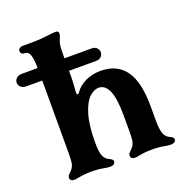

<svg xmlns="http://www.w3.org/2000/svg" viewBox="-176 -878 972 1011"><g transform="rotate(-20 309.5 -373.0)"><path d="M47 -10Q47 -16 51 -22Q55 -28 61 -33Q71 -43 76 -50Q85 -63 87.5 -80.5Q90 -98 90 -130V-606Q90 -659 80 -686Q76 -696 69 -701Q62 -706 50 -706Q41 -706 35.5 -711.5Q30 -717 30 -726Q30 -734 37.5 -740Q45 -746 60 -746H118Q152 -746 208 -753Q231 -756 243 -756Q260 -756 260 -741Q260 -732 249 -706Q243 -691.8 241.5 -672.9Q240 -654 240 -617V-606V-501Q240 -478 237 -445L236 -429L235 -420Q235 -407 241 -407Q246 -407 251 -415Q271 -445 309.5 -463.5Q348 -482 395 -482Q487 -482 533.5 -417.5Q580 -353 580 -217.5V-140.2Q580 -83 590 -60Q600 -38 620 -30Q640 -22 640 -10Q640 -1 632.5 4.5Q625 10 610 10Q599 10 577 6Q549 0 509 0Q467.3 0 434 7Q422 10 410 10Q387 10 387 -10Q387 -16 391 -22Q395 -28 401 -33Q411 -43 416 -50Q425 -63 427.5 -80.5Q430 -98 430 -130V-217Q430 -314 411 -358Q392 -402 354.9 -402Q329 -402 302.5 -377Q276 -352 258 -292.5Q240 -233 240 -136Q240 -82 250 -60Q260 -38 280 -30Q300 -22 300 -10Q300 -1 292.5 4.5Q285 10 270 10Q259 10 237 6Q209 0 169 0Q127.3 0 94 7Q82 10 70 10Q47 10 47 -10ZM1 -609H391Q416.1 -609 426.1 -591.5Q436 -574 426.1 -556.5Q416.1 -539 391 -539H1Q-24.8 -539 -35.4 -556.5Q-46 -574 -35.4 -591.5Q-24.8 -609 1 -609Z"/></g></svg>

Font: Raigarh
Style: Regular
Weight: 400
Designer: jaikishan Patel
Foundry: MagicType
Version: Version 1.000;FEAKit 1.0